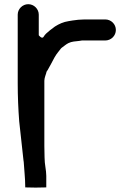

<svg xmlns="http://www.w3.org/2000/svg" viewBox="-20 -760 621 894"><path d="M354 -668.5C347.1 -668.5 340.4 -667.5 333.5 -666.6L318.1 -664.7C313.2 -663.6 305.1 -662.2 299.6 -661.6C275.2 -657.9 255.2 -648.7 236.1 -636.7L212.7 -619.1C199.5 -608.6 188.2 -598.4 184.2 -590.4C176.2 -574.5 160.5 -596 160.5 -596L160.5 -692C160.5 -718.2 138.1 -740.5 111.5 -740.5C84.9 -740.5 62.5 -718.2 62.5 -692L62.5 -372C62.5 -311.9 65.1 -251.4 69.4 -195.2C76.9 -133.3 81.9 -75.2 89.3 -13.6C89.3 -13.5 90.4 -7 90.5 -5.7C92.6 32.5 97.5 70.2 97.5 109V112.6C105.5 113.1 123.2 113.5 146 113.5C169.2 113.5 185.8 113.2 195.5 112.6V59C195.5 31.8 187.5 6 187.5 -26.8C186.8 -43.7 186.5 -62 186.5 -80V-384C186.5 -397.6 194.3 -414.8 195.5 -420.5C195.9 -426.9 198.5 -428.2 202.1 -434.1C215.1 -458.4 222 -469 233.9 -492.8C244.6 -512 253.9 -520.1 263.8 -534.2C264.5 -535.3 265.8 -536.5 267.1 -537.4C277.8 -544.6 286.2 -553.1 298.4 -559.2C314.2 -567.1 331 -567.4 348.2 -569.4L359.9 -571.3C360.4 -571.4 361.3 -571.5 362 -571.5H470C497.3 -571.5 519.5 -593.5 519.5 -620.5C519.5 -647.5 497.3 -669.5 470 -669.5H375C367.6 -669.5 360.7 -668.5 354 -668.5Z"/></svg>

Font: Smoothie
Style: Light
Weight: 400
Foundry: Cannot Into Space Fonts
Version: Version 0.8